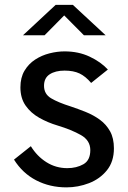

<svg xmlns="http://www.w3.org/2000/svg" viewBox="-20 -778 538 809"><path d="M260 11.5Q190 11.5 132.5 -18.2Q75 -48 39 -105.5L110 -162Q136 -119.5 175.8 -94.5Q215.5 -69.5 263.5 -69.5Q302.5 -69.5 331.5 -86Q360.5 -102.5 360.5 -145.5Q360.5 -186.5 320.8 -209Q281 -231.5 223 -249Q181 -261.5 145.2 -281.8Q109.5 -302 87.8 -333.2Q66 -364.5 66 -410Q66 -451 83.2 -480Q100.5 -509 128.2 -527Q156 -545 188.5 -553.2Q221 -561.5 252 -561.5Q311 -561.5 358 -539.2Q405 -517 434.5 -485L364 -428.5Q340.5 -456.5 315 -468.5Q289.5 -480.5 252 -480.5Q213.5 -480.5 189.5 -465Q165.5 -449.5 165.5 -416.5Q165.5 -381.5 195.5 -363.8Q225.5 -346 278 -329.5Q309.5 -319 341.8 -306Q374 -293 400.8 -273.5Q427.5 -254 443.8 -224.8Q460 -195.5 460 -153Q460 -97 430.5 -60.5Q401 -24 355 -6.2Q309 11.5 260 11.5ZM77 -629.5 214.5 -757.5H287L425 -629.5H333.5L250.5 -713L168 -629.5Z"/></svg>

Font: Junction Medium
Style: Regular
Weight: 500
Designer: Caroline Hadilaksono
Foundry: Caroline Hadilaksono, Tyler Finck, The League of Moveable Type
Version: Version 2.000; ttfautohint (v1.8.3)